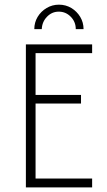

<svg xmlns="http://www.w3.org/2000/svg" viewBox="-20 -819 467 839"><path d="M93.1 0V-625H382.6V-586.8H135.4V-404.2H334V-366.7H135.4V-38.9H382.6V0ZM129.9 -691.7Q129.9 -720.8 144.4 -745.1Q159 -769.4 183.7 -784Q208.3 -798.6 237.5 -798.6Q267.4 -798.6 291.7 -784Q316 -769.4 330.6 -745.1Q345.1 -720.8 345.1 -691.7H311.1Q311.1 -723.6 289.2 -745.8Q267.4 -768.1 236.8 -768.1Q206.9 -768.1 185.4 -745.8Q163.9 -723.6 162.5 -691.7Z"/></svg>

Font: Afacad Flux ExtraLight
Style: Regular
Weight: 250
Designer: Kristian Moeller
Foundry: Dicotype
Version: Version 1.100